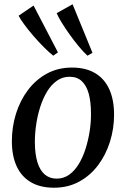

<svg xmlns="http://www.w3.org/2000/svg" viewBox="-20 -867 588 898"><path d="M316.5 -551Q381 -551 424.8 -525Q468.5 -499 491 -449.8Q513.5 -400.5 513.5 -330.5Q513.5 -265 494.2 -203.8Q475 -142.5 438.5 -94Q402 -45.5 349.8 -17.2Q297.5 11 232.5 11Q168.5 11 124.5 -14.8Q80.5 -40.5 58 -89.2Q35.5 -138 35.5 -206.5Q35.5 -273.5 54.8 -335.2Q74 -397 110.8 -445.8Q147.5 -494.5 199.5 -522.8Q251.5 -551 316.5 -551ZM305.5 -508Q272 -508 245.8 -489.2Q219.5 -470.5 200.2 -438.8Q181 -407 168.2 -367Q155.5 -327 149.2 -284.5Q143 -242 143 -202Q143.5 -144.5 155.5 -106.8Q167.5 -69 190.2 -50.2Q213 -31.5 245 -31.5Q278 -31.5 304 -50.2Q330 -69 349 -100.8Q368 -132.5 380.5 -172.2Q393 -212 399.5 -254.2Q406 -296.5 405.5 -336Q405.5 -390.5 395 -428.8Q384.5 -467 362.5 -487.5Q340.5 -508 305.5 -508ZM229 -606.5Q209.5 -622 185 -646.5Q160.5 -671 136.5 -698.8Q112.5 -726.5 94 -751.8Q75.5 -777 67 -793.5L137 -841L251 -622ZM389 -606.5Q370.5 -623.5 348.5 -650Q326.5 -676.5 305.5 -706Q284.5 -735.5 268.2 -762Q252 -788.5 245 -805.5L319.5 -847L412.5 -620Z"/></svg>

Font: Merriweather 60pt
Style: Italic
Weight: 400
Italic angle: -7.8°
Version: Version 2.101